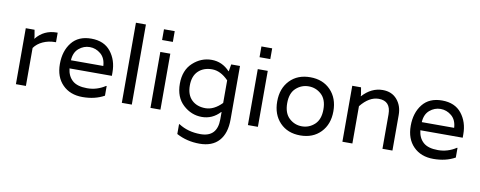

<svg xmlns="http://www.w3.org/2000/svg" viewBox="-76 -1106 4306 1723"><g transform="rotate(10 2077.0 -245.0)"><path d="M360 -520H368V-433H360Q301 -433 250 -410Q199 -387 170 -346V0H79V-510H159L170 -446V-431H172Q244 -520 360 -520Z M914 -255V-223H528Q536 -153 580 -114Q624 -75 713.5 -75Q803 -75 879 -125H884V-37Q800 10 686.5 10Q573 10 504.5 -59.5Q436 -129 436 -247.5Q436 -366 497 -443Q558 -520 675 -520Q792 -520 853 -443Q914 -366 914 -255ZM528 -297H823Q819 -369 774.5 -406Q730 -443 675 -443Q620 -443 576 -406Q532 -369 528 -297Z M1135 -730V0H1044V-730Z M1305 0V-510H1396V0ZM1400 -716V-618H1302V-716Z M1951 -510H2031V-22Q2031 104 1970 172Q1909 240 1793.5 240Q1678 240 1583 189V99H1588Q1673 154 1787 154Q1940 154 1940 -9V-74H1937Q1868 0 1772 0Q1676 0 1601.5 -68.5Q1527 -137 1527 -260Q1527 -383 1601.5 -451.5Q1676 -520 1772 -520Q1868 -520 1937 -446H1940ZM1940 -157V-363Q1868 -437 1790.5 -437Q1713 -437 1665.5 -391.5Q1618 -346 1618 -260Q1618 -174 1665.5 -128.5Q1713 -83 1790.5 -83Q1868 -83 1940 -157Z M2193 0V-510H2284V0ZM2288 -716V-618H2190V-716Z M2415 -255Q2415 -374 2485 -447Q2555 -520 2670.5 -520Q2786 -520 2856.5 -447Q2927 -374 2927 -255Q2927 -136 2856.5 -63Q2786 10 2670.5 10Q2555 10 2485 -63Q2415 -136 2415 -255ZM2555.5 -118.5Q2605 -73 2671 -73Q2737 -73 2786.5 -118.5Q2836 -164 2836 -255.5Q2836 -347 2786.5 -392Q2737 -437 2671 -437Q2605 -437 2555.5 -392Q2506 -347 2506 -255.5Q2506 -164 2555.5 -118.5Z M3331 -520Q3414 -520 3462 -464Q3510 -408 3510 -324V0H3419V-314Q3419 -436 3309 -436Q3222 -436 3145 -340V0H3054V-510H3134L3145 -446V-431H3147Q3228 -520 3331 -520Z M4111 -255V-223H3725Q3733 -153 3777 -114Q3821 -75 3910.5 -75Q4000 -75 4076 -125H4081V-37Q3997 10 3883.5 10Q3770 10 3701.5 -59.5Q3633 -129 3633 -247.5Q3633 -366 3694 -443Q3755 -520 3872 -520Q3989 -520 4050 -443Q4111 -366 4111 -255ZM3725 -297H4020Q4016 -369 3971.5 -406Q3927 -443 3872 -443Q3817 -443 3773 -406Q3729 -369 3725 -297Z"/></g></svg>

Font: Varela
Style: Regular
Weight: 400
Designer: Joe Prince
Foundry: Joe Prince
Version: Version 1.000